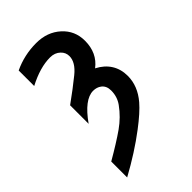

<svg xmlns="http://www.w3.org/2000/svg" viewBox="-277 -839 1141 1141"><g transform="rotate(-45 293.0 -268.5)"><path d="M75.7 -700.2Q164.1 -742.2 264.6 -742.2Q356.9 -742.2 418.5 -686.5Q479.5 -631.3 479.5 -546.9Q479.5 -444.3 405.8 -388.2Q457.5 -361.8 484.9 -318.4Q511.7 -275.4 511.7 -219.2Q511.7 -134.3 448.7 -60.5Q409.2 -14.2 326.7 48.3Q218.8 130.4 82 205.1V71.3Q182.6 13.2 246.6 -31.7Q308.1 -75.2 351.1 -134.8Q380.4 -175.3 380.4 -227.5Q380.4 -266.6 354.5 -286.1Q333 -302.2 303.2 -302.2Q230 -302.2 145.5 -182.1V-337.9Q227.1 -396.5 289.6 -447.3Q349.6 -496.1 349.6 -547.4Q349.6 -578.1 326.7 -599.6Q301.8 -623.5 262.2 -623.5Q178.2 -623.5 75.7 -569.8Z"/></g></svg>

Font: Consola Mono
Style: Bold
Weight: 700
Monospace: yes
Designer: Wojciech Kalinowski "wmk69" (wmk69@o2.pl)
Foundry: Wojciech Kalinowski "wmk69" (wmk69@o2.pl)
Version: Version 2.1.0